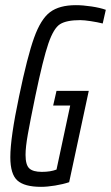

<svg xmlns="http://www.w3.org/2000/svg" viewBox="-20 -716 430 744"><path d="M20 -107Q20 -182 54 -343Q86 -497 112 -569.5Q138 -642 174 -669Q210 -696 274 -696Q301 -696 334.5 -691Q368 -686 390 -678L378 -625Q358 -630 332 -634Q306 -638 291 -638Q238 -638 213 -622.5Q188 -607 167.5 -547.5Q147 -488 117 -344Q97 -247 88 -196.5Q79 -146 79 -116Q79 -77 93.5 -63.5Q108 -50 142 -50Q176 -50 199 -59L252 -307H186L199 -364H324L248 -10Q224 -2 193.5 3Q163 8 139 8Q75 8 47.5 -16.5Q20 -41 20 -107Z"/></svg>

Font: Saira Ultra Condensed
Style: Italic
Weight: 400
Width: 1
Italic angle: -12°
Designer: Hector Gatti with collaboration of the Omnibus-Type team
Foundry: Omnibus-Type
Version: Version 1.001; ttfautohint (v1.8)